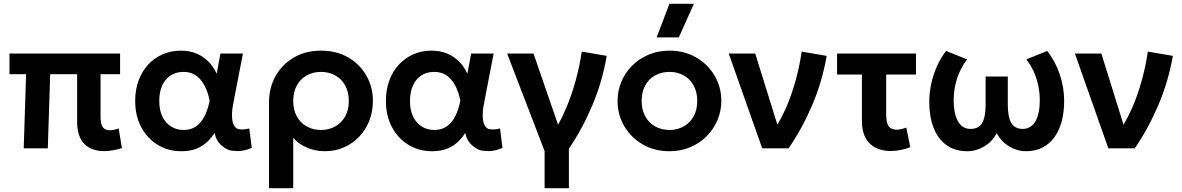

<svg xmlns="http://www.w3.org/2000/svg" viewBox="-20 -782 6232 1012"><path d="M529 14.5Q497 14.5 470.8 5.5Q444.5 -3.5 425.8 -22Q407 -40.5 396.8 -69.8Q386.5 -99 386.5 -139.5V-391H244.5L232 0H105L117.5 -391H30V-500H613V-391H510V-166Q510 -127.5 522 -111.5Q534 -95.5 559 -95.5Q570.5 -95.5 582.2 -98.2Q594 -101 605.5 -105.5L622.5 -1.5Q599 6 575 10.2Q551 14.5 529 14.5Z M935.5 15Q866 15 811 -18.8Q756 -52.5 724.2 -112.2Q692.5 -172 692.5 -250Q692.5 -309 710.5 -357.8Q728.5 -406.5 761.2 -441.8Q794 -477 837.8 -496Q881.5 -515 933 -515Q979 -515 1015.5 -499.8Q1052 -484.5 1078.8 -457.2Q1105.5 -430 1122 -393.5L1142 -500H1260.5L1214 -260Q1203.5 -208 1203.2 -190.5Q1203 -173 1203 -172.5Q1203 -139.5 1212.8 -122Q1222.5 -104.5 1235.8 -102Q1249 -99.5 1257 -99.5Q1273 -99.5 1294 -105L1307 -2.5Q1268.5 14.5 1233 14.5Q1226 14.5 1201.8 12.2Q1177.5 10 1148.2 -14.8Q1119 -39.5 1111 -81.5Q1081.5 -34.5 1039 -9.8Q996.5 15 935.5 15ZM948 -97Q987 -97 1014.2 -116.5Q1041.5 -136 1058.8 -170.8Q1076 -205.5 1085 -251.5Q1081.5 -268.5 1075.5 -288.5Q1069.5 -308.5 1059.2 -328.8Q1049 -349 1033.8 -365.8Q1018.5 -382.5 997 -392.8Q975.5 -403 946.5 -403Q908 -403 879.5 -384.5Q851 -366 835.2 -331.8Q819.5 -297.5 819.5 -250.5Q819.5 -178.5 855.5 -137.8Q891.5 -97 948 -97Z M1398 210V-243.5Q1398 -320 1432.8 -381.5Q1467.5 -443 1529.2 -479Q1591 -515 1672 -515Q1754 -515 1815.5 -479.2Q1877 -443.5 1911.2 -383.2Q1945.5 -323 1945.5 -250Q1945.5 -194.5 1926.8 -146.5Q1908 -98.5 1874 -62.2Q1840 -26 1793.5 -5.5Q1747 15 1691.5 15Q1641.5 15 1598 -3.8Q1554.5 -22.5 1525.5 -55.5V210ZM1672 -97Q1714.5 -97 1747.5 -115.8Q1780.5 -134.5 1799.5 -168.8Q1818.5 -203 1818.5 -250Q1818.5 -297 1799.5 -331.5Q1780.5 -366 1747.2 -384.5Q1714 -403 1672 -403Q1629.5 -403 1596.5 -384.5Q1563.5 -366 1544.5 -331.5Q1525.5 -297 1525.5 -250Q1525.5 -203 1544.2 -168.8Q1563 -134.5 1596.2 -115.8Q1629.5 -97 1672 -97Z M2257 15Q2187.5 15 2132.5 -18.8Q2077.5 -52.5 2045.8 -112.2Q2014 -172 2014 -250Q2014 -309 2032 -357.8Q2050 -406.5 2082.8 -441.8Q2115.5 -477 2159.2 -496Q2203 -515 2254.5 -515Q2300.5 -515 2337 -499.8Q2373.5 -484.5 2400.2 -457.2Q2427 -430 2443.5 -393.5L2463.5 -500H2582L2535.5 -260Q2525 -208 2524.8 -190.5Q2524.5 -173 2524.5 -172.5Q2524.5 -139.5 2534.2 -122Q2544 -104.5 2557.2 -102Q2570.5 -99.5 2578.5 -99.5Q2594.5 -99.5 2615.5 -105L2628.5 -2.5Q2590 14.5 2554.5 14.5Q2547.5 14.5 2523.2 12.2Q2499 10 2469.8 -14.8Q2440.5 -39.5 2432.5 -81.5Q2403 -34.5 2360.5 -9.8Q2318 15 2257 15ZM2269.5 -97Q2308.5 -97 2335.8 -116.5Q2363 -136 2380.2 -170.8Q2397.5 -205.5 2406.5 -251.5Q2403 -268.5 2397 -288.5Q2391 -308.5 2380.8 -328.8Q2370.5 -349 2355.2 -365.8Q2340 -382.5 2318.5 -392.8Q2297 -403 2268 -403Q2229.5 -403 2201 -384.5Q2172.5 -366 2156.8 -331.8Q2141 -297.5 2141 -250.5Q2141 -178.5 2177 -137.8Q2213 -97 2269.5 -97Z M2850.5 210V14.5L2653 -500H2792L2921.5 -124.5Q2943.5 -163.5 2963.5 -211Q2991.5 -276.5 3013 -353Q3034.5 -429.5 3046.5 -510L3178 -487.5Q3154.5 -351 3102.2 -227.2Q3050 -103.5 2978.5 2V210Z M3508.5 15Q3428.5 15 3366.8 -21.2Q3305 -57.5 3270 -117.8Q3235 -178 3235 -250Q3235 -303 3255 -351Q3275 -399 3311.8 -435.8Q3348.5 -472.5 3398.5 -493.8Q3448.5 -515 3508.5 -515Q3588 -515 3649.8 -479Q3711.5 -443 3746.8 -382.8Q3782 -322.5 3782 -250Q3782 -197 3761.8 -149.2Q3741.5 -101.5 3705 -64.5Q3668.5 -27.5 3618.5 -6.2Q3568.5 15 3508.5 15ZM3508.5 -97Q3550.5 -97 3583.8 -115.8Q3617 -134.5 3636 -168.8Q3655 -203 3655 -250Q3655 -297 3636 -331.5Q3617 -366 3584 -384.5Q3551 -403 3508.5 -403Q3466 -403 3432.8 -384.5Q3399.5 -366 3380.8 -331.5Q3362 -297 3362 -250Q3362 -203 3381 -168.8Q3400 -134.5 3433 -115.8Q3466 -97 3508.5 -97ZM3441 -585 3508.5 -762H3637.5L3558 -585Z M3997.5 0 3821 -500H3960.5L4077.5 -124.5Q4101.5 -165 4123.5 -214.5Q4151.5 -279.5 4172.8 -355Q4194 -430.5 4205.5 -510L4337.5 -487.5Q4313.5 -351 4260.8 -227.5Q4208 -104 4136.5 0Z M4673.5 14Q4630 14 4596 -2.8Q4562 -19.5 4542.5 -54.5Q4523 -89.5 4523 -144V-389H4392V-500H4808V-389H4651V-177.5Q4651 -133 4664.5 -115.8Q4678 -98.5 4706 -98.5Q4718 -98.5 4730.8 -101.5Q4743.5 -104.5 4757 -109.5L4778 -6Q4751.5 4 4725 9Q4698.5 14 4673.5 14Z M5078.5 15Q5013.5 15 4968.8 -17.2Q4924 -49.5 4901 -108Q4878 -166.5 4878 -245.5Q4878 -292.5 4888.2 -340Q4898.5 -387.5 4918.2 -432Q4938 -476.5 4966.5 -513.5L5077.5 -469Q5060 -446.5 5046.8 -421.2Q5033.5 -396 5024.5 -368.5Q5015.5 -341 5011 -312Q5006.5 -283 5006.5 -253Q5006.5 -185.5 5028.5 -144.2Q5050.5 -103 5095 -102.5Q5139 -102.5 5157 -134.2Q5175 -166 5175 -229.5V-378.5H5292V-229.5Q5292 -166 5310 -134.2Q5328 -102.5 5372 -102.5Q5394 -103 5410.8 -113.8Q5427.5 -124.5 5438.5 -144.2Q5449.5 -164 5455 -191.5Q5460.5 -219 5460.5 -253Q5460.5 -293 5452.5 -331Q5444.5 -369 5428.8 -404Q5413 -439 5389.5 -469L5500 -513.5Q5543 -458 5566 -389.5Q5589 -321 5589 -250.5Q5589 -191 5576 -142.2Q5563 -93.5 5537.2 -58.2Q5511.5 -23 5474.2 -4Q5437 15 5388.5 15Q5341.5 15 5300 -9.8Q5258.5 -34.5 5233.5 -79.5Q5208.5 -34.5 5167 -9.8Q5125.5 15 5078.5 15Z M5822 0 5645.5 -500H5785L5902 -124.5Q5926 -165 5948 -214.5Q5976 -279.5 5997.2 -355Q6018.5 -430.5 6030 -510L6162 -487.5Q6138 -351 6085.2 -227.5Q6032.5 -104 5961 0Z"/></svg>

Font: Geologica EX Med
Style: Regular
Weight: 500
Designer: Sindre Bremnes, Frode Helland
Foundry: Monokrom Skriftforlag AS
Version: Version 1.010;gftools[0.9.28]